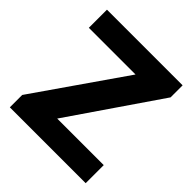

<svg xmlns="http://www.w3.org/2000/svg" viewBox="-190 -851 991 991"><g transform="rotate(45 305.0 -355.5)"><path d="M246.1 -131.8H585.9V0H32.2V-90.3L371.1 -578.6H30.3V-710.9H582.5V-623Z"/></g></svg>

Font: Vazir Black FD-UI
Style: Black-FD-UI
Weight: 900
Designer: Saber Rastikerdar
Foundry: Saber Rastikerdar
Version: Version 30.0.0